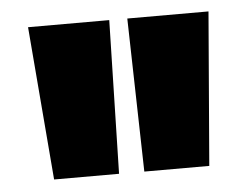

<svg xmlns="http://www.w3.org/2000/svg" viewBox="-36 -822 551 424"><g transform="rotate(-5 240.0 -610.0)"><path d="M212 -440H68L40 -780H220ZM412 -440H268L260 -780H440Z"/></g></svg>

Font: Tanohe Sans Black
Style: Regular
Weight: 900
Designer: Village Type and Design LLC & Cristiano Sobral
Foundry: Cooper Hewitt Smithsonian Design Museum
Version: Version 1.00;March 11, 2020;FontCreator 12.0.0.2522 64-bit; 